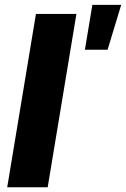

<svg xmlns="http://www.w3.org/2000/svg" viewBox="-20 -786 529 806"><path d="M300.8 -727.5 180.2 0H10.3L130.9 -727.5ZM336.4 -577.1 367.7 -765.6H488.8L431.6 -577.1Z"/></svg>

Font: Inter 16pt ExtraBold
Style: Italic
Weight: 800
Italic angle: -9.3988°
Version: Version 4.001;git-66647c0bb